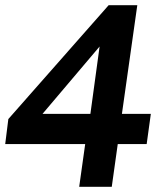

<svg xmlns="http://www.w3.org/2000/svg" viewBox="-23 -717 603 737"><path d="M281 0 304 -164H-3L9 -260L394 -697H504L445 -280H556L540 -164H429L406 0ZM114 -249 108 -280H324L365 -580L375 -557Z"/></svg>

Font: Hanken Grotesk
Style: Bold Italic
Weight: 700
Italic angle: -8°
Designer: Alfredo Marco Pradil
Foundry: Hanken Design Co.
Version: Version 3.013